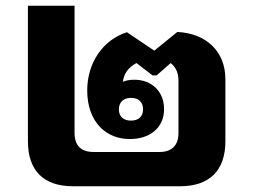

<svg xmlns="http://www.w3.org/2000/svg" viewBox="-20 -647 879 667"><path d="M233 0H606C708 0 763 -55 763 -156V-372C763 -468 697 -531 596 -536L516 -471L421 -535C338 -509 283 -429 283 -333C283 -279 299 -234 330 -203C356 -178 390 -164 431 -164C503 -164 550 -205 550 -268C550 -328 508 -370 447 -370C432 -370 419 -368 407 -363C410 -391 426 -413 454 -428L510 -385H524L573 -428C592 -412 600 -394 600 -364V-185C600 -142 577 -119 534 -119H305C261 -119 239 -142 239 -185V-627H77V-156C77 -55 131 0 233 0ZM435 -228C409 -228 393 -242 393 -267C393 -292 409 -307 435 -307C461 -307 477 -293 477 -267C477 -242 461 -228 435 -228Z"/></svg>

Font: Noto Sans Thai Looped ExtraBold
Style: Regular
Weight: 800
Designer: Cadson Demak Team
Foundry: Cadson Demak Co., Ltd.
Version: Version 1.001